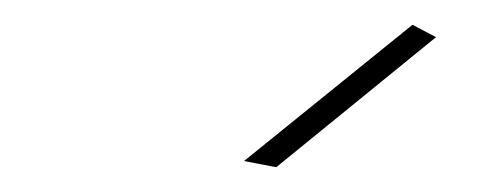

<svg xmlns="http://www.w3.org/2000/svg" viewBox="-20 -759 404 155"><path d="M313 -739 332 -729 203 -624 177 -629Z"/></svg>

Font: Gontserrat Thin
Style: Italic
Weight: 250
Italic angle: -11.3°
Designer: Julieta Ulanovsky
Foundry: Julieta Ulanovsky
Version: Version 6.001